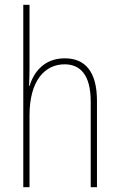

<svg xmlns="http://www.w3.org/2000/svg" viewBox="-20 -780 498 800"><path d="M103 -493V-760H77V0H103V-299C103 -447 169 -512 249 -512C314 -512 358 -469 358 -356V0H384V-360C384 -480 336 -537 250 -537C162 -537 120 -477 103 -422H101C102 -446 103 -463 103 -493Z"/></svg>

Font: Noto Sans Sinhala Condensed Thin
Style: Regular
Weight: 100
Width: 3
Designer: Jelle Bosma - Monotype Design Team
Foundry: Monotype Imaging Inc.
Version: Version 2.006